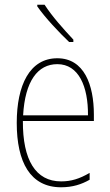

<svg xmlns="http://www.w3.org/2000/svg" viewBox="-20 -784 468 814"><path d="M169 -764H138V-757C172 -708 231 -646 273 -606H291V-616C250 -660 202 -713 169 -764ZM223 -537C106 -537 51 -423 51 -263C51 -97 108 10 239 10C287 10 325 -2 360 -22V-51C317 -26 282 -15 239 -15C131 -15 76 -106 77 -271H378V-298C378 -424 337 -537 223 -537ZM223 -512C314 -512 354 -417 353 -295H78C86 -440 140 -512 223 -512Z"/></svg>

Font: Noto Sans Condensed Thin
Style: Regular
Weight: 100
Width: 3
Designer: Monotype Design Team
Foundry: Monotype Imaging Inc.
Version: Version 2.013